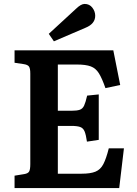

<svg xmlns="http://www.w3.org/2000/svg" viewBox="-20 -956 694 976"><path d="M54 0V-63L103 -71Q122 -74 128 -84Q134 -94 134 -122V-582Q134 -608 127.5 -617.5Q121 -627 101 -630L54 -637V-700H556L591 -524L516 -508Q499 -557 483 -583Q467 -609 441.5 -618.5Q416 -628 371 -628H274V-393H343Q371 -393 385.5 -398Q400 -403 407.5 -419Q415 -435 423 -470L482 -476V-245L422 -236Q417 -271 410 -288Q403 -305 387.5 -310.5Q372 -316 342 -316H274V-73H395Q440 -73 465.5 -83.5Q491 -94 505.5 -122Q520 -150 533 -202H610L586 0ZM254 -746 228 -784 367 -912Q392 -936 410 -936Q435 -936 449.5 -917Q464 -898 464 -876Q464 -835 415 -815Z"/></svg>

Font: Literata SemiBold
Style: Regular
Weight: 600
Designer: Latin by Veronika Burian and Jose Scaglione. Greek by Irene Vlachou. Cyrillic by Vera Evstafieva.
Foundry: TypeTogether
Version: Version 3.103; ttfautohint (v1.8.4.7-5d5b);gftools[0.9.29]